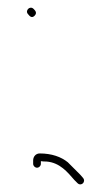

<svg xmlns="http://www.w3.org/2000/svg" viewBox="-20 -464 287 498"><path d="M53 -427C57.1 -421.6 62.9 -415.9 70 -423.5C76.8 -430.8 71.7 -436.3 67 -441C57.7 -450.3 43.7 -436.3 53 -427ZM86 -39V-46C90 -45.3 95 -45 101 -45C135.5 -42.1 155.3 -17.3 173 3L181 11C190.4 20.4 204.3 7.6 195 -3L188 -11L156 -43C138.8 -57.1 114.1 -66 83 -66C72.9 -66 66 -57.8 66 -48V-39C66 -33.7 70.7 -29 76 -29C81.3 -29 86 -33.7 86 -39Z"/></svg>

Font: HoneyBee
Style: UltLit
Weight: 100
Foundry: Cannot Into Space Fonts
Version: Version 0.89